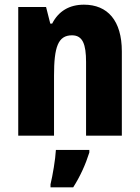

<svg xmlns="http://www.w3.org/2000/svg" viewBox="-20 -580 597 821"><path d="M339 -560C276 -560 230 -532 203 -479H195L177 -550H58V0H211V-256C211 -379 228 -429 288 -429C334 -429 348 -390 348 -315V0H501V-360C501 -492 440 -560 339 -560ZM362 72V61H219C217 101 205 171 196 208V221H293C323 174 346 123 362 72Z"/></svg>

Font: Noto Sans Georgian Condensed ExtraBold
Style: Regular
Weight: 800
Width: 3
Designer: Monotype Design Team, Akaki Razmadze
Foundry: Google LLC
Version: Version 2.005